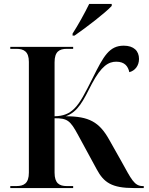

<svg xmlns="http://www.w3.org/2000/svg" viewBox="-20 -951 752 971"><path d="M347 -781V-771H357C415 -811 513 -886 545 -921V-931H431C409 -886 375 -824 347 -781ZM32 0H350V-10H318C280 -10 256 -24 256 -78V-353C321 -353 335 -342 375 -268L469 -95C505 -28 545 0 657 0H707V-10H702C659 -10 644 -45 594 -135L532 -245C482 -334 430 -363 312 -363C375 -385 401 -442 444 -526C493 -619 530 -639 568 -639C612 -639 628 -614 634 -586C662 -593 683 -618 683 -653C683 -693 657 -720 606 -720C533 -720 504 -668 449 -557C410 -480 386 -431 355 -401C329 -376 301 -364 256 -363V-636C256 -690 280 -704 318 -704H350V-714H32V-704H63C101 -704 126 -690 126 -638V-78C126 -24 101 -10 63 -10H32Z"/></svg>

Font: Noto Serif Display SemiBold
Style: Regular
Weight: 600
Designer: Monotype Design Team
Foundry: Monotype Imaging Inc.
Version: Version 2.009